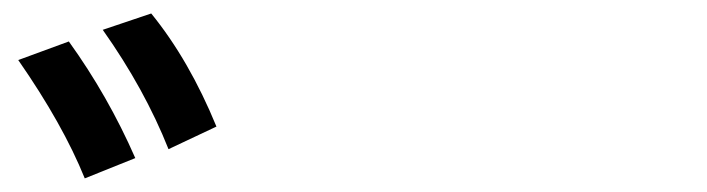

<svg xmlns="http://www.w3.org/2000/svg" viewBox="-20 -888 1039 282"><path d="M104.5 -626Q72.3 -705.6 6.8 -799.8L81.1 -827.1Q138.7 -747.1 178.7 -655.8ZM227.5 -668.9Q192.4 -757.3 130.9 -844.2L202.1 -868.2Q257.8 -799.8 297.9 -702.1Z"/></svg>

Font: UDEV Gothic 35
Style: Bold
Weight: 700
Version: v2.1.0; ttfautohint (v1.8.4.7-5d5b-dirty) -l 6 -r 45 -G 200 